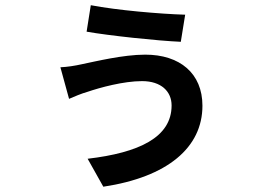

<svg xmlns="http://www.w3.org/2000/svg" viewBox="-20 -646 996 734"><path d="M636 -242.9C636 -120.7 511 -62.1 315 -39.1L375 67.8C620 30.9 753.9 -81.7 753.9 -241.8C753.9 -365.8 667.3 -437.1 535.2 -437.1C450.3 -437.1 344.1 -410.9 290.1 -399.9C268.1 -394.9 236.9 -389.9 210.9 -388.8L244 -268.1C259.9 -275.2 293 -289.1 315 -295.1C361.9 -311.1 452.1 -335.9 523.1 -335.9C596.9 -335.9 636 -295.8 636 -242.9ZM327.1 -626.1 311.1 -524.9C396 -509.9 581.3 -490.1 671.2 -486.2L687.9 -589.8C590.9 -592.7 427.2 -606.9 327.1 -626.1Z"/></svg>

Font: Karasuma Gothic
Style: Bold
Weight: 700
Designer: Rasmus Andersson / Ryoko Nishizuka
Foundry: Genbu
Version: Version 1.00